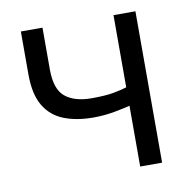

<svg xmlns="http://www.w3.org/2000/svg" viewBox="-64 -583 652 647"><g transform="rotate(-10 262.0 -259.0)"><path d="M365 0V-208Q351 -204 314 -197Q277 -190 239 -190Q181 -190 138 -207Q95 -224 71.5 -263.5Q48 -303 48 -371V-518H122V-375Q122 -307 154 -281Q186 -255 244 -255Q291 -255 318.5 -260Q346 -265 365 -271V-518H440V0Z"/></g></svg>

Font: Ubuntu Sans
Style: Regular
Weight: 400
Designer: Dalton Maag Ltd
Foundry: Dalton Maag Ltd
Version: Version 1.006; ttfautohint (v1.8.4.7-5d5b)